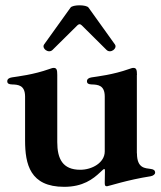

<svg xmlns="http://www.w3.org/2000/svg" viewBox="-20 -701 616 735"><path d="M225.5 14.2C297.6 14.2 335.9 -15.3 364 -41.9L373.6 -50.8C379.3 -55.8 381.4 -55.4 381.7 -47.9C381.7 -32 381.4 -15.6 381 -2.8C380.7 8.9 382.5 12.1 389.6 12.1C394.2 12.1 467.7 -12.4 556.8 -26.3C567.8 -28.1 573.9 -35.2 573.9 -39.4C573.9 -50.1 566.8 -52.9 556.8 -54.3C536.2 -57.5 504.3 -55.8 504.3 -114H503.9V-413.7L504.3 -414.1C504.3 -433.2 502.1 -441.1 490.8 -441.1C485.8 -441.1 481.5 -439.3 474.1 -436.8C412.3 -414.8 353 -408.4 330.6 -404.8C319.6 -403.1 312.9 -398.4 312.9 -389.9C312.9 -380.7 320 -378.2 330.6 -377.8C354.8 -377.1 380.7 -375 381 -332V-121.4C381 -78.1 332.4 -51.1 287.3 -51.1C219.8 -51.1 199.2 -93 199.2 -157V-414.1C199.2 -433.2 197.1 -441.1 185.7 -441.1C180.8 -441.1 176.5 -439.3 169 -436.8C107.2 -414.8 47.9 -408.4 25.6 -404.8C14.6 -403.1 7.8 -398.4 7.8 -389.9C7.8 -380.7 14.9 -378.2 25.6 -377.8C49.7 -377.1 75.6 -375 76 -332V-163.4C76 -72.1 95.2 14.2 225.5 14.2ZM149.1 -531.2C138.1 -516 165.5 -494.7 181.1 -509.9L276.6 -604.4C282.7 -609.7 286.9 -609.7 293 -604L387.8 -509.9C403.4 -494.7 430.8 -516 419.7 -531.2L318.9 -671.9C310.7 -683.6 258.2 -683.6 250 -671.9Z"/></svg>

Font: Margiela Serif Semibold
Style: Regular
Weight: 600
Designer: Andreas Faust, Stefan Endress
Version: Version 1.002;FEAKit 1.0